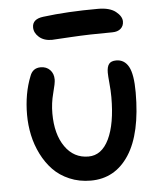

<svg xmlns="http://www.w3.org/2000/svg" viewBox="-53 -740 703 833"><g transform="rotate(-5 298.5 -324.0)"><path d="M193.8 -577.1Q159.2 -577.1 138.2 -595.7Q117.2 -614.3 117.2 -638.2Q117.2 -674.3 165 -680.2Q271 -693.8 404.8 -693.8Q455.6 -693.8 481.7 -673.1Q507.8 -652.3 507.8 -629.9Q507.8 -610.4 494.4 -598.6Q481 -586.9 458 -586.9Q358.9 -586.9 277.8 -582Q196.8 -577.1 193.8 -577.1ZM309.1 45.9Q258.8 45.9 216.6 27.8Q174.3 9.8 145.5 -20.3Q116.7 -50.3 96.7 -90.3Q76.7 -130.4 67.4 -173.8Q58.1 -217.3 58.1 -262.2Q58.1 -355 87.9 -429.2Q100.1 -462.9 134.8 -462.9Q159.7 -462.9 175.3 -446.8Q190.9 -430.7 190.9 -404.8Q190.9 -388.7 179.4 -346.2Q168 -303.7 168 -258.8Q168 -168.5 206.1 -113.8Q244.1 -59.1 308.1 -59.1Q365.7 -59.1 397.5 -125Q429.2 -190.9 429.2 -307.1Q429.2 -335.4 426 -367.9Q422.9 -400.4 422.9 -414.1Q422.9 -439.5 432.1 -451.7Q441.4 -463.9 463.9 -463.9Q499.5 -463.9 517.8 -430.7Q536.1 -397.5 536.1 -318.8Q536.1 -139.6 475.6 -46.9Q415 45.9 309.1 45.9Z"/></g></svg>

Font: Shantell Sans Bouncy
Style: Regular
Weight: 500
Designer: Stephen Nixon, Anya Danilova, Shantell Martin
Foundry: Arrow Type
Version: Version 1.006;[9816181b4]